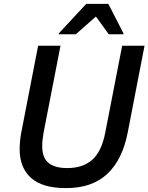

<svg xmlns="http://www.w3.org/2000/svg" viewBox="-20 -955 763 987"><path d="M81 -188Q81 -206 83 -229Q85 -252 90 -277L176 -720H291L204 -273Q201 -255 199 -238Q197 -221 197 -205Q197 -144 229.5 -117.5Q262 -91 326 -91Q405 -91 453.5 -133Q502 -175 521 -273L608 -720H723L637 -276Q610 -135 532 -61.5Q454 12 319 12Q198 12 139.5 -40.5Q81 -93 81 -188ZM282 -779V-783L423 -935H537L615 -783V-779H539L473 -870L370 -779Z"/></svg>

Font: Kufam Medium
Style: Italic
Weight: 500
Italic angle: -11°
Designer: Artur Schmal
Foundry: Original Type
Version: Version 1.301; ttfautohint (v1.8.3)